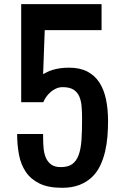

<svg xmlns="http://www.w3.org/2000/svg" viewBox="-20 -895 602 924"><path d="M468.8 -750H195.3L187.5 -538.1Q195.8 -543 207.3 -548.6Q218.8 -554.2 234.1 -558.8Q249.5 -563.5 269 -566.4Q288.6 -569.3 312.5 -569.3Q364.7 -569.3 400.6 -550.5Q436.5 -531.7 458.5 -497.6Q480.5 -463.4 490.2 -416.3Q500 -369.1 500 -312.5Q500 -276.9 497.1 -239.3Q494.1 -201.7 485.8 -166Q477.5 -130.4 462.4 -98.4Q447.3 -66.4 422.6 -42.7Q397.9 -19 362.5 -5.1Q327.1 8.8 278.8 8.8Q212.4 8.8 170.4 -11.7Q128.4 -32.2 104.5 -67.4Q80.6 -102.5 71.5 -149.7Q62.5 -196.8 62.5 -250H187.5V-230.5Q187.5 -205.1 189.9 -180.2Q192.4 -155.3 200.9 -135.5Q209.5 -115.7 226.3 -103.3Q243.2 -90.8 272 -90.8Q307.1 -90.8 327.4 -105.2Q347.7 -119.6 358.4 -148.7Q369.1 -177.7 372.1 -220.9Q375 -264.2 375 -321.3Q375 -353.5 372.8 -381.6Q370.6 -409.7 361.6 -430.7Q352.5 -451.7 333.7 -463.6Q314.9 -475.6 281.7 -475.6Q264.2 -475.6 249 -468.5Q233.9 -461.4 221.9 -450.7Q210 -439.9 201.4 -427.2Q192.9 -414.6 188.5 -403.3H82V-875H468.8Z"/></svg>

Font: tigers
Style: Regular
Weight: 400
Designer: vernon adams
Foundry: vernon adams
Version: Version 1.2